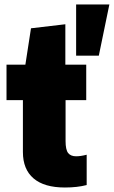

<svg xmlns="http://www.w3.org/2000/svg" viewBox="-20 -828 507 855"><path d="M269 7Q177 7 129.5 -33.5Q82 -74 82 -151V-382H9V-540H93L118 -702L271 -720V-540H364V-382H272V-200Q272 -161 283.5 -146.5Q295 -132 319 -132Q339 -132 366 -139V-4Q324 7 269 7ZM319 -808H467L420 -580H319Z"/></svg>

Font: Encode Sans Compressed
Style: Black
Weight: 900
Designer: Pablo Impallari, Andres Torresi
Foundry: Pablo Impallari, Andres Torresi
Version: Version 1.000; ttfautohint (v1.00) -l 8 -r 50 -G 200 -x 14 -